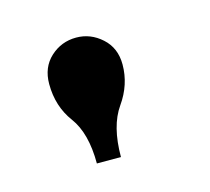

<svg xmlns="http://www.w3.org/2000/svg" viewBox="-47 -845 345 316"><g transform="rotate(-15 125.0 -687.5)"><path d="M167 -729.5Q167 -695.3 146 -665.5Q125 -635.7 125 -583H84Q84 -634.8 63 -663.1Q42 -691.4 42 -729.5Q42 -757.8 60.5 -774.9Q79.1 -792 104.5 -792Q128.9 -792 147.9 -774.9Q167 -757.8 167 -729.5Z"/></g></svg>

Font: okolaks
Style: Bold
Weight: 600
Width: 8
Version: Version 000.6.0